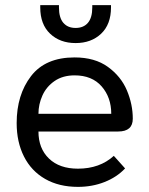

<svg xmlns="http://www.w3.org/2000/svg" viewBox="-20 -719 583 749"><path d="M45 0ZM45 -239Q45 -349 101 -422Q157 -495 271 -495Q350 -495 401 -458Q452 -421 475 -366.5Q498 -312 498 -256Q498 -206 441 -206H130Q130 -140 171 -100.5Q212 -61 284 -61Q369 -61 424 -111L468 -62Q436 -28 388 -9Q340 10 284 10Q210 10 156 -21Q102 -52 73.5 -108.5Q45 -165 45 -239ZM414 -275Q414 -339 376.5 -382Q339 -425 271 -425Q225 -425 193 -403Q161 -381 145.5 -346.5Q130 -312 130 -275ZM137 -690V-699H210V-690Q210 -650 227 -630Q244 -610 275 -610Q306 -610 323 -630Q340 -650 340 -690V-699H413V-690Q413 -624 374.5 -587.5Q336 -551 275 -551Q214 -551 175.5 -587.5Q137 -624 137 -690Z"/></svg>

Font: Niramit
Style: Regular
Weight: 400
Version: Version 1.000; ttfautohint (v1.6)